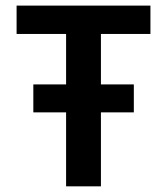

<svg xmlns="http://www.w3.org/2000/svg" viewBox="-20 -658 590 678"><path d="M336.4 -538.1V-359.9H452.6V-261.2H336.4V0H213.4V-261.2H97.7V-359.9H213.4V-538.1H38.6V-638.2H511.2V-538.1Z"/></svg>

Font: Code New Roman
Style: Bold
Weight: 700
Monospace: yes
Designer: Sam Radian
Foundry: Code New Roman
Version: Version 1.508 October 19, 2014